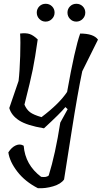

<svg xmlns="http://www.w3.org/2000/svg" viewBox="-20 -723 537 1013"><path d="M334 -238Q375 -468 403 -546Q474 -546 497 -514L414 -347Q390 -234 357.5 -27Q325 180 318 224Q301 248 260.5 260Q220 272 180 270Q112 235 71.5 182.5Q31 130 24 81Q41 54 63.5 44Q86 34 105 46Q113 147 197 210Q225 214 237 203Q272 91 298 -76L337 -147L325 -158Q299 -126 212 -46Q122 -61 81 -87.5Q40 -114 29 -153L78 -296Q84 -346 86.5 -427.5Q89 -509 86 -546Q117 -550 136.5 -543.5Q156 -537 179 -515Q165 -416 153 -356.5Q141 -297 109 -171Q120 -145 138.5 -131Q157 -117 199 -105Q293 -176 334 -238ZM268 -656.5Q268 -637 254 -623Q240 -609 220.5 -609Q201 -609 187.5 -623Q174 -637 174 -656.5Q174 -676 187.5 -689.5Q201 -703 221 -703Q241 -703 254.5 -689.5Q268 -676 268 -656.5ZM430 -656.5Q430 -637 416 -623Q402 -609 382.5 -609Q363 -609 349.5 -623Q336 -637 336 -656.5Q336 -676 349.5 -689.5Q363 -703 383 -703Q403 -703 416.5 -689.5Q430 -676 430 -656.5Z"/></svg>

Font: Tillana
Style: Regular
Weight: 400
Designer: Lipi Raval (Devanagari, Latin), Jonny Pinhorn (Latin)
Foundry: Indian Type Foundry
Version: Version 2.003;PS 1.0;hotconv 1.0.79;makeotf.lib2.5.61930; tt